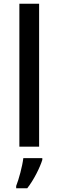

<svg xmlns="http://www.w3.org/2000/svg" viewBox="-20 -780 311 1021"><path d="M188 0V-760H83V0ZM205 70V61H104C99 104 80 174 66 209V221H125C161 175 193 109 205 70Z"/></svg>

Font: Noto Sans Medefaidrin Medium
Style: Regular
Weight: 500
Designer: Dalton Maag Ltd
Foundry: Dalton Maag Ltd
Version: Version 1.002